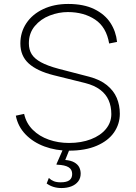

<svg xmlns="http://www.w3.org/2000/svg" viewBox="-20 -752 686 971"><path d="M60 -167 102 -176Q112.5 -128.5 145.8 -95.5Q179 -62.5 226.8 -45.8Q274.5 -29 329 -29Q391 -29 439.8 -47.8Q488.5 -66.5 515.8 -99.8Q543 -133 543 -175Q543 -214.5 529.2 -245.5Q515.5 -276.5 486 -298.5Q456.5 -320.5 411 -332L250 -372Q167 -393 125 -431.2Q83 -469.5 83 -532Q83 -589 113.2 -634.5Q143.5 -680 198.5 -706Q253.5 -732 325 -732Q403.5 -732 457 -705.8Q510.5 -679.5 538.5 -636.2Q566.5 -593 572 -540L532 -532Q518 -615 461 -653Q404 -691 323 -691Q277 -691 231.5 -673.5Q186 -656 156 -620.2Q126 -584.5 126 -533Q126 -501 140.2 -478Q154.5 -455 187.5 -437Q220.5 -419 277 -404L431 -364Q486 -349.5 520.5 -321.5Q555 -293.5 570.5 -256.8Q586 -220 586 -177Q586 -125 556.8 -82.5Q527.5 -40 469.5 -15Q411.5 10 329 10Q262.5 10 205 -11.2Q147.5 -32.5 109 -72.5Q70.5 -112.5 60 -167ZM291 199Q269 199 250.5 193.2Q232 187.5 216 176L227 148Q238.5 159 252.2 164.5Q266 170 287 170Q317 170 331 159.5Q345 149 345 128Q345 105 326.8 93.8Q308.5 82.5 270 81Q266.5 81 265.8 80Q265 79 266 77L302 -5H335L310 57Q339 59.5 356.2 69.5Q373.5 79.5 380.8 94.2Q388 109 388 126Q388 149.5 375 166Q362 182.5 340 190.8Q318 199 291 199Z"/></svg>

Font: Public Sans VF
Style: Regular
Weight: 400
Designer: Pablo Impallari, Rodrigo Fuenzalida (Modified by Dan O. Williams and USWDS)
Version: Version 1.003